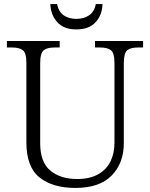

<svg xmlns="http://www.w3.org/2000/svg" viewBox="-20 -916 740 946"><path d="M352 10Q240 10 175 -41.5Q110 -93 110 -215V-605Q110 -655 92.5 -668.5Q75 -682 40 -682H14V-714H274V-682H248Q213 -682 195.5 -668.5Q178 -655 178 -603V-210Q178 -117 228 -75.5Q278 -34 360 -34Q423 -34 464 -57.5Q505 -81 524.5 -121Q544 -161 544 -212V-605Q544 -655 526.5 -668.5Q509 -682 474 -682H448V-714H685V-682H660Q624 -682 607 -668.5Q590 -655 590 -603V-210Q590 -112 530 -51Q470 10 352 10ZM356 -771Q294 -771 262 -807Q230 -843 228 -896H261Q269 -858 294 -840.5Q319 -823 356 -823Q393 -823 419 -840.5Q445 -858 452 -896H485Q484 -843 451.5 -807Q419 -771 356 -771Z"/></svg>

Font: Noto Serif Sinhala Light
Style: Regular
Weight: 300
Designer: Jelle Bosma - Monotype Design Team
Foundry: Monotype Imaging Inc.
Version: Version 2.007; ttfautohint (v1.8.4.7-5d5b)